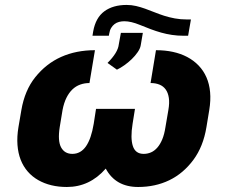

<svg xmlns="http://www.w3.org/2000/svg" viewBox="-20 -740 916 770"><path d="M54 -230.1 65.7 -298.7Q79.2 -377.5 121.1 -430Q164.8 -484.7 225.1 -511.7Q285.5 -538.7 360.8 -538.7L338.8 -407Q318.9 -407 301.5 -400.7Q284.1 -394.5 270.2 -381.2Q256.4 -367.9 246.3 -347.5Q236.2 -327.1 230.8 -298.7L219.5 -230.1Q210.9 -174.7 225.1 -148.8Q239.3 -122.9 270.2 -122.9Q303.6 -122.9 324.8 -153.2Q345.9 -183.6 355.8 -243.3L365.1 -303.3H521.3L511.7 -243.3Q502.5 -185.7 512.8 -154.3Q523.1 -122.9 556.1 -122.9Q571.7 -122.9 585.6 -128.9Q599.4 -134.9 611 -148.1Q622.5 -161.2 630.9 -181.5Q639.2 -201.7 643.5 -230.1L655.2 -298.7Q660.2 -327.1 657.1 -347.5Q654.1 -367.9 644.5 -381.2Q634.9 -394.5 619.5 -400.7Q604 -407 583.8 -407L605.5 -538.7Q679 -538.7 730.8 -511.4Q757.1 -497.5 776.6 -477.1Q796.2 -456.7 807.9 -430Q819.6 -403.4 822.6 -370.6Q825.6 -337.7 819.2 -298.7L807.9 -230.1Q795.1 -152.3 755.7 -99.1Q715.2 -44.4 658.9 -17.2Q602.6 9.9 534.1 9.9Q443.5 9.9 404.1 -63.9Q339.8 9.9 248.2 9.9Q181.8 9.9 133.2 -17.8Q109 -31.6 91.3 -52Q73.5 -72.4 63 -99.1Q52.6 -125.7 50.1 -158.6Q47.6 -191.4 54 -230.1ZM353.7 -614Q363.6 -669 398.4 -694.6Q433.2 -720.2 487.6 -720.2Q507.5 -720.2 525.7 -715.9Q544 -711.6 562.1 -705.1Q580.3 -698.5 598.9 -691.1Q617.5 -683.6 637.8 -677Q658 -670.5 680.9 -666.2Q703.8 -661.9 730.1 -661.9H745.7L734.4 -596.6H717.3Q691.8 -596.6 669.6 -600Q647.4 -603.3 626.4 -609.2Q605.5 -615.1 584.5 -623Q563.6 -631 540.5 -640.3Q505 -654.8 478.7 -654.8Q467.7 -654.8 457.6 -652.2Q447.4 -649.5 439.5 -643.5Q431.5 -637.4 425.8 -628Q420.1 -618.6 418 -605.1L416.5 -596.6H350.9ZM456.3 -561.4 464.8 -608.3H552.9L544.4 -558.6Q542.3 -545.5 532.1 -530.7Q522 -516 508.2 -502.7Q494.3 -489.3 478.5 -478.2Q462.7 -467 448.9 -460.6L411.2 -487.6Q452.8 -529.1 456.3 -561.4Z"/></svg>

Font: Inter P Extra Bold
Style: Italic
Weight: 800
Italic angle: 9.39999°
Designer: Rasmus Andersson
Foundry: rsms
Version: Version 3.018;git-588b23468